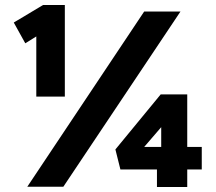

<svg xmlns="http://www.w3.org/2000/svg" viewBox="-20 -746 861 767"><path d="M125 -652 142 -611 81 -573 35 -656 152 -726H239V-360H182Q168 -360 154 -360Q140 -360 125 -360ZM89 0 556 -700H701L233 0ZM728 -159H786V-69H728V1H607V-69H461L441 -149L622 -369H728ZM624 -159V-238L556 -159Z"/></svg>

Font: Mach
Style: Bold
Weight: 700
Version: Version 1.002